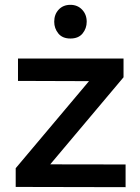

<svg xmlns="http://www.w3.org/2000/svg" viewBox="-20 -774 578 795"><path d="M500 1 45 0V-77.5L348.5 -438L54.5 -439V-531.5H491.5V-454L188 -93.5L500 -93ZM271.5 -614.5Q238.5 -614.5 221.5 -635.5Q204.5 -656.5 204.5 -684Q204.5 -714.5 223 -734.2Q241.5 -754 271.5 -754Q301 -754 320 -734Q339 -714 339 -684Q339 -656.5 322 -635.5Q305 -614.5 271.5 -614.5Z"/></svg>

Font: Argentum Novus Medium
Style: Regular
Weight: 500
Designer: Julieta Ulanovsky (font) & Cristiano Sobral (main changes)
Foundry: Julieta Ulanovsky (font) & Cristiano Sobral (main changes)
Version: Version 3.00;November 27, 2020;FontCreator 13.0.0.2655 64-bi